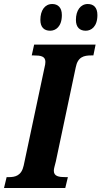

<svg xmlns="http://www.w3.org/2000/svg" viewBox="-40 -936 505 956"><path d="M387 -783C414 -783 445 -803 445 -861C445 -899 426 -916 397 -916C361 -916 338 -884 338 -837C338 -800 357 -783 387 -783ZM210 -783C237 -783 268 -803 268 -861C268 -899 248 -916 220 -916C183 -916 161 -884 161 -837C161 -800 180 -783 210 -783ZM-20 0H285L298 -54H287C253 -54 228 -58 228 -86C228 -97 233 -111 238 -132L337 -600C347 -653 378 -660 414 -660H425L436 -714H130L118 -660H128C163 -660 186 -656 186 -628C186 -622 185 -611 180 -592L78 -112C67 -61 36 -54 3 -54H-7Z"/></svg>

Font: Noto Serif Condensed Extra
Style: Italic
Weight: 800
Width: 3
Italic angle: -12°
Designer: Monotype Design Team
Foundry: Monotype Imaging Inc.
Version: Version 1.901